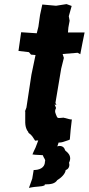

<svg xmlns="http://www.w3.org/2000/svg" viewBox="-20 -684 432 935"><path d="M217 9C228 5 232 9 227 6C236 7 244 8 252 9C280 14 294 4 318 -3C317 -5 311 -4 320 -4L324 -51L330 -103C327 -100 310 -106 289 -111C270 -110 260 -105 256 -118C250 -133 244 -141 253 -158L246 -176L255 -172L250 -183L278 -350L291 -402L285 -421L358 -427L371 -420L382 -477L392 -526H311L313 -550L319 -583L315 -605L329 -655L304 -664L253 -656L186 -662L175 -611L167 -554L159 -522L83 -527L70 -436L121 -430L131 -418L153 -416L133 -320L109 -162V-161L101 -140C105 -144 106 -145 103 -144C104 -96 98 -72 114 -46C119 -44 115 -38 124 -33C136 -24 141 -15 151 1C180 -3 199 4 217 9ZM198 105 199 104C198 135 169 144 144 144L137 186L121 231C161 222 181 227 198 218V214C229 214 248 210 259 193C275 184 298 164 300 144C315 140 321 122 316 109C334 72 305 57 297 48C292 26 271 24 259 29L270 -3L232 2L167 -2L153 35C147 47 142 58 138 68C155 71 174 70 189 72C192 86 205 94 198 105Z"/></svg>

Font: Asimov Print
Style: DIt
Weight: 250
Width: 0
Designer: Google
Version: Version 2.000980: 2014